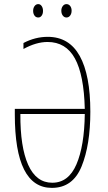

<svg xmlns="http://www.w3.org/2000/svg" viewBox="-20 -903 524 933"><path d="M94 -665V-694Q151 -724 212 -724Q316 -724 367.5 -631Q419 -538 419 -360Q419 -199 376.5 -94.5Q334 10 232 10Q52 10 52 -347V-374H392Q388 -539 344 -619Q300 -699 211 -699Q156 -699 94 -665ZM392 -349H79Q78 -189 117 -102Q156 -15 234 -15Q313 -15 351.5 -104.5Q390 -194 392 -349ZM166 -883Q176 -883 182.5 -873.5Q189 -864 189 -850Q189 -836 182.5 -827Q176 -818 166 -818Q154 -818 147.5 -827.5Q141 -837 141 -850Q141 -864 148 -873.5Q155 -883 166 -883ZM303 -883Q314 -883 321 -874Q328 -865 328 -851Q328 -837 321 -827.5Q314 -818 303 -818Q292 -818 285 -827.5Q278 -837 278 -851Q278 -864 285 -873.5Q292 -883 303 -883Z"/></svg>

Font: Noto Sans Display Thin Cond
Style: Regular
Weight: 250
Width: 3
Designer: Monotype Design team
Foundry: Monotype Imaging Inc.
Version: Version 1.000